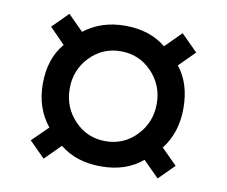

<svg xmlns="http://www.w3.org/2000/svg" viewBox="-63 -672 788 667"><g transform="rotate(10 331.5 -338.5)"><path d="M330 -90Q243 -90 185 -137L130 -82L75 -137L131 -192Q82 -252 82 -338Q82 -427 130 -483L76 -538L131 -593L185 -539Q245 -586 330 -586Q417 -586 474 -539L530 -595L588 -537L533 -482Q578 -426 578 -338Q578 -252 531 -192L586 -137L532 -83L476 -139Q419 -90 330 -90ZM330 -179Q395 -179 439.5 -225.5Q484 -272 484 -338Q484 -403 439.5 -449.5Q395 -496 330 -496Q266 -496 221.5 -450Q177 -404 177 -338Q177 -272 221.5 -225.5Q266 -179 330 -179Z"/></g></svg>

Font: Chivo
Style: Bold
Weight: 700
Designer: Hector Gatti
Foundry: Omnibus-Type
Version: Version 1.007;PS 001.007;hotconv 1.0.88;makeotf.lib2.5.64775